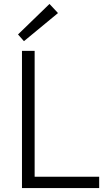

<svg xmlns="http://www.w3.org/2000/svg" viewBox="-20 -950 541 970"><path d="M91 0V-693H155V-57H481V0ZM101 -742 71 -776 230 -930 273 -884Z"/></svg>

Font: Ubuntu Sans Light
Style: Regular
Weight: 300
Designer: Dalton Maag Ltd
Foundry: Dalton Maag Ltd
Version: Version 1.006; ttfautohint (v1.8.4.7-5d5b)